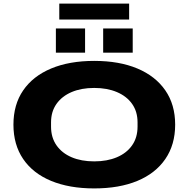

<svg xmlns="http://www.w3.org/2000/svg" viewBox="-20 -1040 1053 1072"><path d="M311 -931V-1020H701V-931ZM292 -746V-881H455V-746ZM556 -746V-881H721V-746ZM506 12Q367 12 265.5 -30Q164 -72 109.5 -152Q55 -232 55 -344Q55 -456 109.5 -535.5Q164 -615 265.5 -657.5Q367 -700 506 -700Q646 -700 747 -657.5Q848 -615 903 -535.5Q958 -456 958 -344Q958 -232 903 -152Q848 -72 747 -30Q646 12 506 12ZM506 -139Q578 -139 632.5 -162Q687 -185 717.5 -228.5Q748 -272 748 -333V-357Q748 -417 717.5 -460Q687 -503 632.5 -526Q578 -549 506 -549Q434 -549 380 -526Q326 -503 295.5 -460Q265 -417 265 -357V-333Q265 -272 295.5 -228.5Q326 -185 380 -162Q434 -139 506 -139Z"/></svg>

Font: Archivo Expanded ExtraBold
Style: Regular
Weight: 800
Width: 7
Designer: Hector Gatti
Foundry: Omnibus-Type
Version: Version 2.001; ttfautohint (v1.8.3)